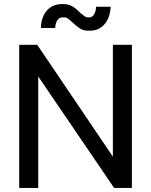

<svg xmlns="http://www.w3.org/2000/svg" viewBox="-20 -919 739 939"><path d="M74 -700H162L532 -153V-700H625V0H538L167 -545V0H74ZM336 -808Q321 -822 312.5 -828Q304 -834 294 -834H285Q270 -834 260.5 -820Q251 -806 250 -782H180Q181 -835 209 -867Q237 -899 283 -899H291Q316 -899 334 -888Q352 -877 372 -857Q374 -855 382.5 -848Q391 -841 397 -837.5Q403 -834 409 -834H417Q431 -834 440 -848.5Q449 -863 450 -886H521Q519 -833 491.5 -801Q464 -769 420 -769H411Q388 -769 372 -779Q356 -789 336 -808Z"/></svg>

Font: Bai Jamjuree Medium
Style: Regular
Weight: 500
Version: Version 1.000; ttfautohint (v1.6)